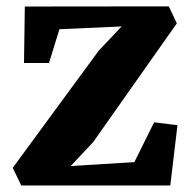

<svg xmlns="http://www.w3.org/2000/svg" viewBox="-20 -568 584 588"><path d="M352.5 -487 162 -478.5 130 -375H53.5L56 -548L497 -548.5L521.5 -496.5L265.5 -133L196.5 -59.5L391.5 -71.5L452 -193.5L523.5 -184.5L501.5 0H45L19 -54L282.5 -413Z"/></svg>

Font: Merriweather 36pt ExtraBold
Style: Regular
Weight: 800
Designer: Eben Sorkin
Foundry: Eben Sorkin
Version: Version 2.100